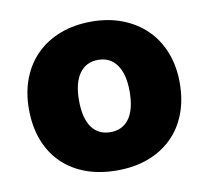

<svg xmlns="http://www.w3.org/2000/svg" viewBox="-64 -571 713 657"><g transform="rotate(-10 293.0 -242.5)"><path d="M555 -243Q555 -183 536.5 -135Q518 -87 483.5 -53.5Q449 -20 401 -2Q353 16 293 16Q233 16 185 -1.5Q137 -19 102.5 -52.5Q68 -86 49.5 -134Q31 -182 31 -243Q31 -302 50 -350Q69 -398 103.5 -431.5Q138 -465 186 -483Q234 -501 293 -501Q352 -501 400 -482.5Q448 -464 482.5 -430.5Q517 -397 536 -349Q555 -301 555 -243ZM293 -368Q251 -368 228 -335.5Q205 -303 205 -243Q205 -180 228 -148.5Q251 -117 293 -117Q335 -117 358 -149Q381 -181 381 -243Q381 -303 358 -335.5Q335 -368 293 -368Z"/></g></svg>

Font: Baloo Chettan 2 ExtraBold
Style: Regular
Weight: 800
Designer: Maithili Shingre, Unnati Kotecha and Ek Type
Foundry: Ek Type
Version: Version 1.640;hotconv 1.0.111;makeotfexe 2.5.65597; ttfautoh